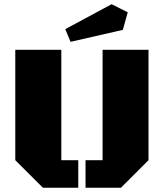

<svg xmlns="http://www.w3.org/2000/svg" viewBox="-20 -882 770 902"><path d="M677.7 -129.4 548.3 0H381.8V-129.4H461.9V-647.9H677.7ZM268.1 -129.4H347.7V0H181.6L51.8 -129.4V-647.9H268.1ZM504.4 -862.3 580.1 -824.2 557.1 -741.7 311.5 -685.5 286.6 -745.1Z"/></svg>

Font: Black Ops One
Style: Regular
Weight: 400
Designer: James Grieshaber
Foundry: James Grieshaber
Version: Version 1.002